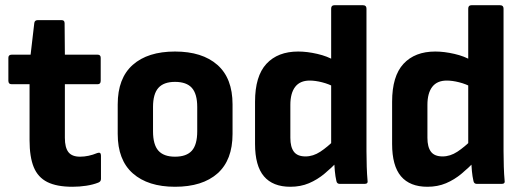

<svg xmlns="http://www.w3.org/2000/svg" viewBox="-20 -703 1999 734"><path d="M257 11Q197 11 161 -7Q125 -25 109 -64Q93 -103 93 -167V-381H25Q12 -381 12 -394V-482Q12 -494 25 -494H97L111 -614Q112 -626 124 -626H216Q227 -626 227 -614L228 -494H353Q365 -494 365 -482V-394Q365 -381 353 -381H228V-176Q228 -139 241.5 -121.5Q255 -104 286 -104Q302 -104 318.5 -107.5Q335 -111 352 -118Q366 -123 366 -108V-19Q366 -9 356 -5Q336 3 310 7Q284 11 257 11Z M649 11Q546 11 488 -40Q430 -91 430 -191V-304Q430 -404 487.5 -455Q545 -506 649 -506Q753 -506 811 -455Q869 -404 869 -304V-191Q869 -91 811.5 -40Q754 11 649 11ZM649 -104Q693 -104 713.5 -127Q734 -150 734 -201V-294Q734 -344 713.5 -367Q693 -390 649 -390Q606 -390 585.5 -367Q565 -344 565 -294V-201Q565 -150 585.5 -127Q606 -104 649 -104Z M1090 11Q1023 11 989 -29Q955 -69 955 -153V-314Q955 -412 998.5 -459Q1042 -506 1120 -506Q1154 -506 1193 -497Q1232 -488 1258 -472L1261 -369Q1237 -382 1211 -388.5Q1185 -395 1164 -395Q1127 -395 1108.5 -371Q1090 -347 1090 -302V-176Q1090 -141 1103.5 -123Q1117 -105 1148 -105Q1177 -105 1204.5 -123Q1232 -141 1263 -172L1273 -88Q1248 -62 1220.5 -39Q1193 -16 1161 -2.5Q1129 11 1090 11ZM1279 0Q1268 0 1266 -11Q1262 -28 1260 -49.5Q1258 -71 1257 -91L1246 -139V-670Q1246 -683 1258 -683H1368Q1381 -683 1381 -670V-125Q1381 -95 1382 -65.5Q1383 -36 1385 -14Q1388 0 1374 0Z M1614 11Q1547 11 1513 -29Q1479 -69 1479 -153V-314Q1479 -412 1522.5 -459Q1566 -506 1644 -506Q1678 -506 1717 -497Q1756 -488 1782 -472L1785 -369Q1761 -382 1735 -388.5Q1709 -395 1688 -395Q1651 -395 1632.5 -371Q1614 -347 1614 -302V-176Q1614 -141 1627.5 -123Q1641 -105 1672 -105Q1701 -105 1728.5 -123Q1756 -141 1787 -172L1797 -88Q1772 -62 1744.5 -39Q1717 -16 1685 -2.5Q1653 11 1614 11ZM1803 0Q1792 0 1790 -11Q1786 -28 1784 -49.5Q1782 -71 1781 -91L1770 -139V-670Q1770 -683 1782 -683H1892Q1905 -683 1905 -670V-125Q1905 -95 1906 -65.5Q1907 -36 1909 -14Q1912 0 1898 0Z"/></svg>

Font: Sofia Sans Semi Condensed ExtraBold
Style: Regular
Weight: 800
Designer: Botio Nikoltchev, Ani Petrova
Foundry: lettersoup
Version: Version 4.100